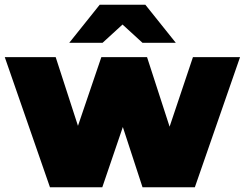

<svg xmlns="http://www.w3.org/2000/svg" viewBox="-26 -787 1029 807"><path d="M184 0 -6 -547H208L352 -103H249L400 -547H592L736 -103H636L785 -547H983L793 0H573L458 -352H524L404 0ZM265 -607 393 -767H585L713 -607H573L431 -737H547L405 -607Z"/></svg>

Font: MOST Montserrat Black
Style: Regular
Weight: 900
Designer: Julieta Ulanovsky
Foundry: Julieta Ulanovsky
Version: Version 8.000;March 11, 2024;FontCreator 15.0.0.2926 64-bit